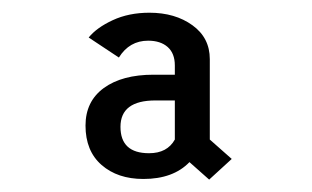

<svg xmlns="http://www.w3.org/2000/svg" viewBox="-20 -726 490 302"><path d="M309 -443.5 278 -471Q252.5 -444.5 205.5 -444.5Q165 -444.5 139.8 -466.5Q114.5 -488.5 114.5 -528.5Q114.5 -566.5 143.2 -587.5Q172 -608.5 221.5 -608.5H255V-623Q255 -642 243.8 -652Q232.5 -662 213 -662Q183.5 -662 167 -635.5L119.5 -667Q132 -682.5 157.2 -694.2Q182.5 -706 215 -706Q255.5 -706 282.8 -686.2Q310 -666.5 310 -633V-506.5L344.5 -476ZM214.5 -485Q243 -485 255 -506.5V-568H224.5Q169.5 -568 169.5 -526.5Q169.5 -485 214.5 -485Z"/></svg>

Font: League Mono Condensed
Style: Regular
Weight: 400
Width: 1
Designer: Tyler Finck
Foundry: The League of Moveable Type / Tyler Finck
Version: Version 2.210